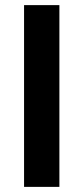

<svg xmlns="http://www.w3.org/2000/svg" viewBox="-20 -730 326 750"><path d="M74 0V-710H212V0Z"/></svg>

Font: PTCRaleway
Style: Bold
Weight: 700
Designer: Matt McInerney, Pablo Impallari, Rodrigo Fuenzalida
Foundry: Matt McInerney, Pablo Impallari, Rodrigo Fuenzalida
Version: Version 3.000g; ttfautohint (v1.5) -l 8 -r 28 -G 28 -x 14 -D